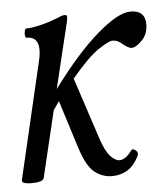

<svg xmlns="http://www.w3.org/2000/svg" viewBox="-41 -468 452 518"><g transform="rotate(-5 184.5 -209.0)"><path d="M25 13Q-4 13 -1 2L68 -293Q73 -313 75 -324Q77 -335 77 -343Q77 -379 46 -379Q40 -379 41 -391.5Q42 -404 47 -404Q61 -404 84.5 -409.5Q108 -415 138 -427Q146 -431 153 -431Q159 -431 159 -425Q159 -424 158.5 -420.5Q158 -417 157 -412L114 -234Q182 -326 239.5 -375.5Q297 -425 330 -425Q370 -425 370 -387Q370 -361 353.5 -344Q337 -327 325 -327Q317 -327 302 -339Q290 -351 275 -351Q265 -351 236.5 -332Q208 -313 162 -258L217 -91Q229 -55 242 -41.5Q255 -28 266 -28Q283 -28 300 -52Q304 -57 312 -50.5Q320 -44 315 -34Q302 -9 284 2Q266 13 242 13Q217 13 195.5 -3.5Q174 -20 157 -74L117 -201Q109 -190 101 -178L58 2Q55 13 25 13Z"/></g></svg>

Font: Junicode Two Beta Condensed
Style: Italic
Weight: 400
Width: 3
Italic angle: -9°
Version: Version 1.053; ttfautohint (v1.8.4)